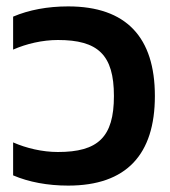

<svg xmlns="http://www.w3.org/2000/svg" viewBox="-20 -570 531 600"><path d="M193 10C375 10 464 -87 464 -270C464 -453 375 -550 193 -550C129 -550 70 -539 21 -518V-415C62 -433 112 -445 161 -445C286 -445 336 -399 336 -270C336 -141 286 -95 161 -95C112 -95 62 -107 21 -125V-22C70 -1 129 10 193 10Z"/></svg>

Font: Kanit Medium
Style: Regular
Weight: 500
Designer: Katatrad Team
Foundry: CadsonDemak
Version: Version 1.000;PS 001.000;hotconv 1.0.88;makeotf.lib2.5.64775